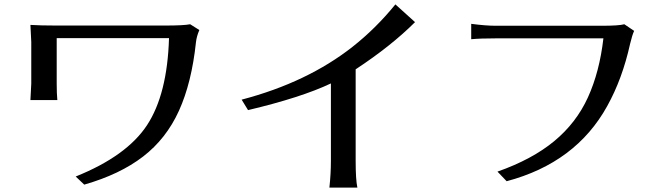

<svg xmlns="http://www.w3.org/2000/svg" viewBox="-20 -817 3040 878"><path d="M119.1 -359.4 123 -434.6V-625Q123 -627 119.1 -703.1Q166 -700.2 236.3 -700.2H734.4Q820.3 -700.2 849.6 -706.1L891.6 -679.7Q878.9 -650.4 876 -623Q856.4 -438.5 798.3 -310.5Q740.2 -182.6 634.3 -101.1Q528.3 -19.5 365.2 27.3L326.2 -9.8Q559.6 -103.5 652.3 -244.6Q745.1 -385.7 752.9 -642.6H239.3V-434.6Q239.3 -388.7 242.2 -359.4Z M1085 -361.3Q1385.7 -440.4 1592.8 -603.5Q1698.2 -686.5 1788.1 -796.9L1877.9 -715.8Q1769.5 -607.4 1606.4 -500V-81.1Q1606.4 4.9 1614.3 41H1486.3Q1493.2 -22.5 1493.2 -81.1V-435.5Q1357.4 -371.1 1114.3 -313.5Z M2134.8 -637.7V-708Q2201.2 -699.2 2247.1 -699.2H2732.4Q2809.6 -699.2 2835 -706.1L2879.9 -675.8Q2871.1 -657.2 2861.3 -616.2Q2826.2 -457 2756.8 -332Q2613.3 -72.3 2296.9 11.7L2254.9 -32.2Q2413.1 -87.9 2514.2 -171.4Q2615.2 -254.9 2668.5 -371.6Q2721.7 -488.3 2739.3 -641.6H2247.1Q2176.8 -641.6 2134.8 -637.7Z"/></svg>

Font: GenEi LateGo v2
Style: Medium
Weight: 500
Designer: o_tamon (Modified)
Foundry: o_tamon / Adobe Systems Incorporated / FONT 910 / Philipp H. Poll
Version: Version 2.1;Original Version 1.004